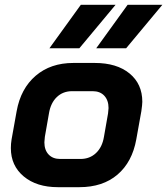

<svg xmlns="http://www.w3.org/2000/svg" viewBox="-20 -768 693 796"><path d="M25 -154Q25 -172 28 -190L49 -307Q66 -401 128 -454Q190 -507 284 -507H373Q464 -507 517 -463.5Q570 -420 570 -346Q570 -335 566 -307L545 -190Q528 -96 467 -44Q406 8 309 8H220Q132 8 78.5 -36.5Q25 -81 25 -154ZM314 -109Q352 -109 378 -133.5Q404 -158 411 -201L428 -298Q430 -314 430 -320Q430 -352 412.5 -371Q395 -390 364 -390H279Q241 -390 215.5 -365.5Q190 -341 183 -298L166 -201Q164 -185 164 -178Q164 -146 181.5 -127.5Q199 -109 229 -109ZM315 -748H459L309 -568H185ZM509 -748H653L503 -568H379Z"/></svg>

Font: Bai Jamjuree
Style: Bold Italic
Weight: 700
Italic angle: -10°
Designer: Katatrad Aksorn Co.,Ltd.
Foundry: Cadson Demak Co.,Ltd.
Version: Version 1.000; ttfautohint (v1.6)